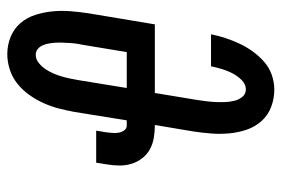

<svg xmlns="http://www.w3.org/2000/svg" viewBox="-146 -638 791 540"><g transform="rotate(-90 250.0 -367.5)"><path d="M269 8Q243 8 219.5 -1Q196 -10 180 -28Q164 -46 156 -69Q148 -92 145.5 -117.5Q143 -143 145 -169Q147 -195 151 -221L169 -328H167Q150 -328 132.5 -331Q115 -334 100.5 -342Q86 -350 75.5 -363.5Q65 -377 60 -393Q55 -409 55 -427Q55 -445 58 -462L63 -493H153L148 -462Q147 -454 146.5 -445.5Q146 -437 147.5 -429Q149 -421 154 -414Q159 -407 167 -407H182L206 -556Q210 -577 215.5 -598.5Q221 -620 230.5 -641Q240 -662 253.5 -681Q267 -700 285 -714.5Q303 -729 325 -736Q347 -743 368 -743Q394 -743 417 -733.5Q440 -724 455.5 -706Q471 -688 478.5 -664.5Q486 -641 488.5 -616.5Q491 -592 489 -566Q487 -540 483 -514L452 -328H259L239 -207Q237 -195 235.5 -181.5Q234 -168 233.5 -155Q233 -142 233.5 -129.5Q234 -117 237 -104.5Q240 -92 248 -82Q256 -72 269 -72Q284 -72 296 -84.5Q308 -97 315 -111Q322 -125 326.5 -140Q331 -155 334 -170H424Q420 -149 413.5 -129.5Q407 -110 398 -90.5Q389 -71 376 -53Q363 -35 346.5 -20.5Q330 -6 309.5 1Q289 8 269 8ZM374 -407 394 -528Q396 -537 397.5 -547Q399 -557 399.5 -566.5Q400 -576 400.5 -586Q401 -596 400.5 -605.5Q400 -615 398.5 -624.5Q397 -634 393.5 -642.5Q390 -651 383 -657Q376 -663 366 -663Q354 -663 343.5 -654.5Q333 -646 326 -635.5Q319 -625 314 -613.5Q309 -602 305.5 -590Q302 -578 299.5 -566Q297 -554 295 -542L273 -407Z"/></g></svg>

Font: Iosevka Curly Medium Oblique
Style: Regular
Weight: 500
Italic angle: -9°
Monospace: yes
Designer: Belleve Invis
Foundry: Belleve Invis
Version: Version 11.1.0; ttfautohint (v1.8.3)